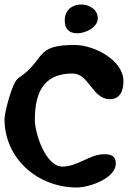

<svg xmlns="http://www.w3.org/2000/svg" viewBox="-35 -807 575 854"><path d="M253 -717C253 -681 269 -659 309 -659C344 -659 400 -684 400 -726C400 -765 361 -787 327 -787C283 -787 253 -759 253 -717ZM-15 -278C-15 -101 133 27 307 27C361 27 480 -13 480 -80C480 -115 457 -121 428 -121C364 -121 310 -66 243 -66C167 -66 120 -216 120 -273C120 -387 153 -480 287 -480C363 -480 374 -366 454 -366C501 -366 514 -406 514 -446C514 -541 381 -607 298 -607C113 -607 173 -544 47 -460C18 -441 -15 -303 -15 -278Z"/></svg>

Font: Charger
Style: Overspray
Weight: 400
Designer: Jasper
Foundry: Cannot Into Space Fonts
Version: Version 0.980